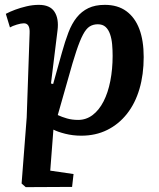

<svg xmlns="http://www.w3.org/2000/svg" viewBox="-20 -545 654 791"><path d="M102 -408Q103 -429 97 -439Q91 -449 78 -449Q67 -449 49 -443.5Q31 -438 21 -432L4 -488Q21 -497 42.5 -505Q64 -513 89.5 -519Q115 -525 140 -525Q186 -525 204.5 -496.5Q223 -468 217 -420L190 -201L199 -199L235 -328Q248 -375 262 -411.5Q276 -448 296 -473Q316 -498 344 -511.5Q372 -525 412 -525Q465 -525 500.5 -499Q536 -473 554 -425.5Q572 -378 572 -310Q572 -238 554.5 -178.5Q537 -119 503 -76Q469 -33 421.5 -9.5Q374 14 315 14Q280 14 248.5 6Q217 -2 200 -11L187 158L283 172L277 225L86 226L69 211L90 -61ZM383 -445Q364 -445 349.5 -436Q335 -427 322 -402.5Q309 -378 294.5 -334.5Q280 -291 261 -222L218 -71Q235 -63 256 -57Q277 -51 302 -51Q335 -51 361.5 -71Q388 -91 406.5 -127Q425 -163 434.5 -211.5Q444 -260 444 -315Q444 -339 442 -362Q440 -385 433.5 -404Q427 -423 415 -434Q403 -445 383 -445Z"/></svg>

Font: Literata 18pt SemiBold
Style: Italic
Weight: 600
Italic angle: -2°
Designer: Latin by Veronika Burian and Jose Scaglione. Greek by Irene Vlachou. Cyrillic by Vera Evstafieva
Foundry: TypeTogether
Version: Version 3.103;gftools[0.9.29]